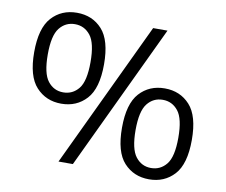

<svg xmlns="http://www.w3.org/2000/svg" viewBox="-82 -851 1131 961"><g transform="rotate(10 484.0 -371.0)"><path d="M234.5 -287.5Q157 -287.5 107 -341.8Q57 -396 57 -518.5Q57 -640.5 106.5 -695Q156 -749.5 234.5 -749.5Q313.5 -749.5 362.8 -695Q412 -640.5 412 -518.5Q412 -396 362.2 -341.8Q312.5 -287.5 234.5 -287.5ZM272 0 622.5 -740H695.5L345 0ZM234.5 -345Q282.5 -345 313 -382.8Q343.5 -420.5 343.5 -517.5Q343.5 -614.5 313 -653Q282.5 -691.5 234.5 -691.5Q186.5 -691.5 156.2 -653.2Q126 -615 126 -519Q126 -422.5 156.2 -383.8Q186.5 -345 234.5 -345ZM733 9Q655 9 605.2 -45.2Q555.5 -99.5 555.5 -222Q555.5 -344 605 -398.5Q654.5 -453 733 -453Q811.5 -453 861 -398.5Q910.5 -344 910.5 -222Q910.5 -99.5 860.8 -45.2Q811 9 733 9ZM733 -48.5Q781 -48.5 811.5 -86.5Q842 -124.5 842 -221Q842 -318 811.5 -356.5Q781 -395 733 -395Q685 -395 654.8 -356.8Q624.5 -318.5 624.5 -222.5Q624.5 -126.5 654.8 -87.5Q685 -48.5 733 -48.5Z"/></g></svg>

Font: Encode Sans SemiExpanded SemiExpanded
Style: Regular
Weight: 400
Width: 6
Designer: Multiple Designers
Foundry: Impallari Type
Version: Version 3.000; ttfautohint (v1.8.3) -l 8 -r 50 -G 200 -x 14 